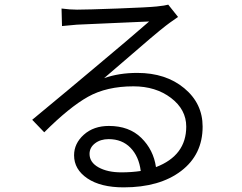

<svg xmlns="http://www.w3.org/2000/svg" viewBox="-20 -768 1040 824"><path d="M501 -28.3Q544.9 -28.3 584 -34.2Q576.2 -96.7 540 -133.8Q503.9 -170.9 446.3 -170.9Q411.1 -170.9 387.7 -152.8Q364.3 -134.8 364.3 -107.4Q364.3 -71.3 402.8 -49.8Q441.4 -28.3 501 -28.3ZM702.1 -748 744.1 -695.3Q699.2 -664.1 692.4 -658.2Q671.9 -642.6 624 -602.1Q576.2 -561.5 516.1 -509.3Q456.1 -457 426.8 -432.6Q490.2 -455.1 569.3 -455.1Q691.4 -455.1 770.5 -389.6Q849.6 -324.2 849.6 -224.6Q849.6 -104.5 757.3 -34.2Q665 36.1 510.7 36.1Q412.1 36.1 355 -2.4Q297.9 -41 297.9 -101.6Q297.9 -152.3 339.8 -189.9Q381.8 -227.5 447.3 -227.5Q534.2 -227.5 586.4 -176.3Q638.7 -125 649.4 -50.8Q779.3 -100.6 779.3 -224.6Q779.3 -297.9 713.9 -347.7Q648.4 -397.5 552.7 -397.5Q437.5 -397.5 357.4 -352.5Q277.3 -307.6 169.9 -200.2L118.2 -253.9Q167 -293.9 270 -379.9Q373 -465.8 387.7 -478.5Q536.1 -602.5 620.1 -675.8Q592.8 -674.8 462.9 -668.9Q333 -663.1 309.6 -662.1Q252.9 -657.2 246.1 -656.2L244.1 -731.4Q280.3 -726.6 310.5 -726.6Q351.6 -726.6 483.4 -731.4Q615.2 -736.3 652.3 -740.2Q689.5 -744.1 702.1 -748Z"/></svg>

Font: Gen Shin Gothic Normal
Style: Regular
Weight: 300
Designer: [Source Han Sans]
Ryoko NISHIZUKA  (kana & ideographs); Paul D. Hunt (Latin, Greek & Cyrillic); Wenlong ZHANG  (bopomofo
Version: Version 1.002.20150607